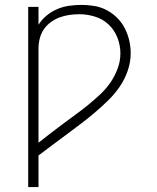

<svg xmlns="http://www.w3.org/2000/svg" viewBox="-20 -763 640 783"><path d="M95 0V-735H137V-662Q151 -684 170.5 -700Q190 -716 213.5 -726Q237 -736 262.5 -739.5Q288 -743 313 -743Q339 -743 365.5 -738.5Q392 -734 415.5 -721.5Q439 -709 458 -690Q477 -671 489 -647.5Q501 -624 507 -598Q513 -572 513 -546Q513 -510 501 -475Q489 -440 468.5 -410Q448 -380 422 -354.5Q396 -329 368.5 -305.5Q341 -282 312 -260Q283 -238 254 -216.5Q225 -195 195.5 -173Q166 -151 137 -129V0ZM137 -181Q162 -201 187.5 -220.5Q213 -240 238.5 -259Q264 -278 290 -297Q316 -316 340.5 -336Q365 -356 388.5 -378Q412 -400 430 -426Q448 -452 459.5 -482.5Q471 -513 471 -545Q471 -578 459 -609Q447 -640 423.5 -662.5Q400 -685 368 -695Q336 -705 304 -705Q283 -705 262.5 -702Q242 -699 223 -692Q204 -685 187 -672.5Q170 -660 158.5 -643Q147 -626 142 -605.5Q137 -585 137 -565Z"/></svg>

Font: Iosevka Extralight Extended
Style: Regular
Weight: 200
Width: 7
Monospace: yes
Designer: Belleve Invis
Foundry: Belleve Invis
Version: Version 32.5.0; ttfautohint (v1.8.4)